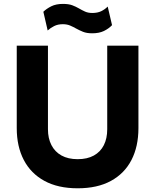

<svg xmlns="http://www.w3.org/2000/svg" viewBox="-20 -970 816 1009"><path d="M388.2 19.5Q284.8 19.5 213.5 -19.4Q142.2 -58.2 105.1 -129.2Q68 -200.2 68 -296.8V-730H232V-290.8Q232 -243.2 250.2 -207.6Q268.5 -172 303.2 -152.8Q338 -133.5 388.2 -133.5Q438.5 -133.5 473.1 -152.6Q507.8 -171.8 525.6 -207Q543.5 -242.2 543.5 -290.8V-730H707.5V-296.8Q707.5 -200.2 670.9 -129.2Q634.2 -58.2 563.1 -19.4Q492 19.5 388.2 19.5ZM464.5 -795Q435.8 -795 416.2 -802.9Q396.8 -810.8 381 -819.6Q365.2 -828.5 348.8 -835.6Q332.2 -842.8 310.2 -842.8Q284 -842.8 264.6 -833Q245.2 -823.2 230.5 -809.8L207.8 -908.2Q224.2 -924.2 249.4 -936.9Q274.5 -949.5 311 -949.5Q340.5 -949.5 359.6 -942.4Q378.8 -935.2 394.5 -926Q410.2 -916.8 426.8 -909.2Q443.2 -901.8 465.2 -901.8Q492.2 -901.8 511.8 -911.1Q531.2 -920.5 546 -935.5L568.8 -837.8Q551.5 -819.5 526.2 -807.2Q501 -795 464.5 -795Z"/></svg>

Font: SVN-Sora Variable
Style: Regular
Weight: 400
Designer: Jonathan Barnbrook, Julián Moncada
Foundry: Barnbrook Fonts
Version: Version 2.000 - Viet hoa boi STYLEno.1 Fonts